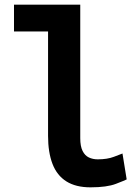

<svg xmlns="http://www.w3.org/2000/svg" viewBox="-20 -791 600 823"><path d="M368 12Q305 12 264.5 -13.5Q224 -39 205 -88.5Q186 -138 186 -209V-656H40V-771H324V-199Q324 -164 334 -144Q344 -124 361 -116Q378 -108 399 -108Q440 -108 468.5 -119Q497 -130 505 -133L523 -22Q516 -18 477 -3Q438 12 368 12Z"/></svg>

Font: Ubuntu Sans Mono
Style: Regular
Weight: 400
Monospace: yes
Designer: Dalton Maag Ltd
Foundry: Dalton Maag Ltd
Version: Version 1.006